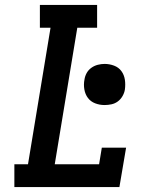

<svg xmlns="http://www.w3.org/2000/svg" viewBox="-20 -755 640 775"><path d="M38 0V-92H93L184 -643H141V-735H372V-643H292L201 -92H380L391 -159H489L462 0ZM402 -331Q382 -331 364 -338Q346 -345 335 -359.5Q324 -374 320.5 -394Q317 -414 321 -434Q323 -448 330 -460.5Q337 -473 349 -481.5Q361 -490 375 -493.5Q389 -497 402 -497Q422 -497 440.5 -490Q459 -483 470 -468Q481 -453 484 -433.5Q487 -414 484 -393Q482 -380 474.5 -367Q467 -354 455.5 -345.5Q444 -337 430 -334Q416 -331 402 -331Z"/></svg>

Font: Iosevka Etoile SmBdObl
Style: Regular
Weight: 600
Italic angle: -9°
Designer: Belleve Invis
Foundry: Belleve Invis
Version: Version 15.5.2; ttfautohint (v1.8.4)